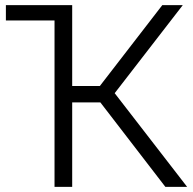

<svg xmlns="http://www.w3.org/2000/svg" viewBox="-20 -730 752 750"><path d="M428 -366 694 -710H614L370 -394H262V-710H3V-650H193V0H262V-330H372L626 0H711Z"/></svg>

Font: FIGSv2-sans-serif
Style: Regular
Weight: 400
Designer: Matt McInerney, Pablo Impallari, Rodrigo Fuenzalida,Mirko Velimirovic
Foundry: Matt McInerney, Pablo Impallari, Rodrigo Fuenzalida
Version: Version 4.021;hotconv 1.0.109;makeotfexe 2.5.65596